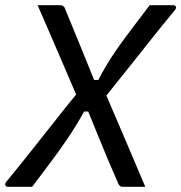

<svg xmlns="http://www.w3.org/2000/svg" viewBox="-36 -720 699 740"><path d="M436 0Q432 0 429 -1.5Q426 -3 424 -5.5Q422 -8 420 -12Q402 -53 381 -102.5Q360 -152 339.5 -203Q319 -254 300 -300L265 -338Q240 -397 214 -457Q188 -517 162 -578Q136 -639 109 -700Q132 -700 153.5 -700Q175 -700 197 -700Q202 -700 205 -698Q208 -696 210.5 -694Q213 -692 214 -688Q234 -640 253 -593Q272 -546 291.5 -499Q311 -452 329 -406L367 -368Q405 -279 445 -186Q485 -93 524 0Q501 0 480 0Q459 0 436 0ZM632 -700Q637 -700 640 -697Q643 -694 642.5 -690Q642 -686 638 -681Q618 -657 592 -625Q566 -593 536 -555Q506 -517 475 -478Q444 -439 412.5 -400Q381 -361 353 -325L303 -412H343Q359 -443 375 -469.5Q391 -496 408 -521Q425 -546 445 -573Q465 -600 488.5 -631Q512 -662 541 -700Q564 -700 586.5 -700Q609 -700 632 -700ZM-6 0Q-11 0 -13.5 -3Q-16 -6 -16 -10Q-16 -14 -12 -19Q8 -43 34 -75.5Q60 -108 90 -145.5Q120 -183 151 -222.5Q182 -262 213 -301Q244 -340 273 -375L328 -290H288Q271 -259 254.5 -232.5Q238 -206 221 -181Q204 -156 184.5 -129Q165 -102 141 -70.5Q117 -39 88 0Q65 0 41 0Q17 0 -6 0Z"/></svg>

Font: RecMonoLinear Nerd Font Mono
Style: Italic
Weight: 400
Italic angle: -10°
Monospace: yes
Version: Version 1.085; ttfautohint (v1.8.4.7-5d5b);Nerd Fonts 3.2.1